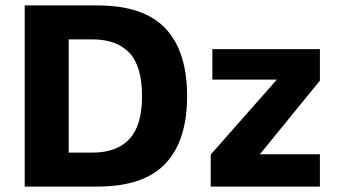

<svg xmlns="http://www.w3.org/2000/svg" viewBox="-20 -687 1243 707"><path d="M71 0V-667H339Q509 -667 589 -582.5Q669 -498 669 -333Q669 -169 589 -84.5Q509 0 339 0ZM233 -125H320Q410 -125 456.5 -175Q503 -225 503 -333Q503 -443 456.5 -492.5Q410 -542 320 -542H233ZM756 0V-118L1027 -425L1042 -394H762V-506H1158V-390L906 -81L901 -119H1158V0Z"/></svg>

Font: Maven Pro
Style: Bold
Weight: 700
Designer: Joe Prince
Foundry: Joe Prince
Version: Version 2.103